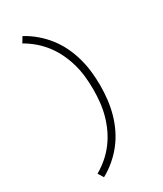

<svg xmlns="http://www.w3.org/2000/svg" viewBox="-255 -948 1060 1246"><g transform="rotate(-30 275.0 -325.0)"><path d="M137 204 112 163Q154 139 190.5 107.5Q227 76 256 37.5Q285 -1 305.5 -44.5Q326 -88 339 -134.5Q352 -181 357 -229Q362 -277 362 -325Q362 -373 357 -421Q352 -469 339 -515.5Q326 -562 305.5 -605.5Q285 -649 256 -687.5Q227 -726 190.5 -757.5Q154 -789 112 -813L137 -854Q183 -829 223.5 -794.5Q264 -760 296 -719Q328 -678 351 -630.5Q374 -583 388 -532.5Q402 -482 408 -429.5Q414 -377 414 -325Q414 -273 408 -220.5Q402 -168 388 -117.5Q374 -67 351 -19.5Q328 28 296 69Q264 110 223.5 144.5Q183 179 137 204Z"/></g></svg>

Font: Lode Dark
Style: Regular
Weight: 400
Monospace: yes
Designer: Belleve Invis
Foundry: Belleve Invis
Version: Version 29.2.0; ttfautohint (v1.8.3)